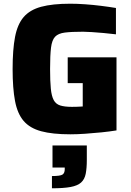

<svg xmlns="http://www.w3.org/2000/svg" viewBox="-20 -716 704 1035"><path d="M359 8Q263 8 202 -8.5Q141 -25 107.5 -64Q74 -103 61 -171.5Q48 -240 48 -344Q48 -448 61 -516.5Q74 -585 107.5 -624Q141 -663 202 -679.5Q263 -696 359 -696Q395 -696 438 -693Q481 -690 525 -684.5Q569 -679 605 -673V-531Q573 -535 539 -538Q505 -541 475.5 -543Q446 -545 428 -545Q366 -545 330 -540.5Q294 -536 277 -518Q260 -500 255 -459Q250 -418 250 -344Q250 -278 254 -238Q258 -198 269.5 -176.5Q281 -155 304.5 -147.5Q328 -140 368 -140Q379 -140 396 -140.5Q413 -141 426 -142V-268H345V-407H608V-13Q571 -7 527 -2.5Q483 2 439 5Q395 8 359 8ZM260 299V233Q305 233 317 225Q329 217 329 196V187H263V68H448V146Q448 191 442 221Q436 251 417 268Q398 285 360.5 292Q323 299 260 299Z"/></svg>

Font: Saira ExtraBold
Style: Regular
Weight: 800
Designer: Hector Gatti with collaboration of the Omnibus-Type team
Foundry: Omnibus-Type
Version: Version 1.100; ttfautohint (v1.8.3)